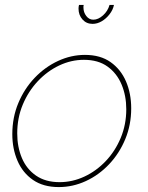

<svg xmlns="http://www.w3.org/2000/svg" viewBox="-20 -750 601 780"><path d="M219 10Q156 10 114 -19Q72 -48 51 -97Q30 -146 30 -205Q30 -273 54.5 -331.5Q79 -390 121 -434Q163 -478 216 -502.5Q269 -527 325 -527Q388 -527 429.5 -497.5Q471 -468 492 -419Q513 -370 513 -310Q513 -243 489 -185Q465 -127 423.5 -83Q382 -39 329 -14.5Q276 10 219 10ZM222 -10Q274 -10 322.5 -32.5Q371 -55 409.5 -95.5Q448 -136 470.5 -190Q493 -244 493 -306Q493 -361 474 -406.5Q455 -452 417 -479.5Q379 -507 321 -507Q269 -507 220.5 -484Q172 -461 133.5 -420Q95 -379 72.5 -325Q50 -271 50 -208Q50 -153 69 -108Q88 -63 126.5 -36.5Q165 -10 222 -10ZM359 -670Q379 -670 398.5 -687.5Q418 -705 425 -730H443Q439 -710 425 -692Q411 -674 393 -663.5Q375 -653 356 -653Q331 -653 315 -671Q299 -689 299 -715Q299 -719 299.5 -722.5Q300 -726 301 -730H320Q319 -727 319 -724Q319 -721 319 -719Q319 -700 330.5 -685Q342 -670 359 -670Z"/></svg>

Font: Raleway Thin
Style: Italic
Weight: 100
Italic angle: -12°
Designer: Matt McInerney, Pablo Impallari, Rodrigo Fuenzalida
Foundry: Matt McInerney, Pablo Impallari, Rodrigo Fuenzalida
Version: Version 4.026